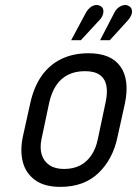

<svg xmlns="http://www.w3.org/2000/svg" viewBox="-20 -720 536 750"><path d="M368 -641Q377 -650 381 -660.5Q385 -671 383.5 -681Q382 -691 373 -696Q363 -702 352 -700Q341 -698 332 -690.5Q323 -683 317 -673L258 -563H296ZM480 -641Q489 -651 493 -661.5Q497 -672 495 -681.5Q493 -691 484 -696Q475 -702 464 -700Q453 -698 443.5 -691Q434 -684 428 -673L371 -563H409ZM439 -185 468 -316Q487 -408 450.5 -460Q414 -512 326 -512Q266 -512 219.5 -489.5Q173 -467 142.5 -423.5Q112 -380 98 -316L69 -185Q58 -132 69 -88Q80 -44 116.5 -17Q153 10 216 10Q308 10 364.5 -44Q421 -98 439 -185ZM392 -318 362 -176Q355 -141 337.5 -114.5Q320 -88 293.5 -74Q267 -60 230 -60Q195 -60 173 -75Q151 -90 143 -116Q135 -142 142 -176L172 -318Q181 -359 199.5 -386.5Q218 -414 246 -428Q274 -442 312 -442Q349 -442 369.5 -427.5Q390 -413 395.5 -385.5Q401 -358 392 -318Z"/></svg>

Font: Advent Pro Medium
Style: Italic
Weight: 500
Italic angle: -12°
Version: Version 3.000